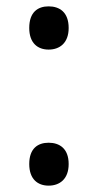

<svg xmlns="http://www.w3.org/2000/svg" viewBox="-20 -570 308 604"><path d="M72 -482C72 -434 99 -414 133 -414C167 -414 196 -434 196 -482C196 -532 167 -550 133 -550C99 -550 72 -532 72 -482ZM72 -54C72 -6 99 14 133 14C167 14 196 -6 196 -54C196 -103 167 -121 133 -121C99 -121 72 -103 72 -54Z"/></svg>

Font: Noto Sans Inscriptional Parthian
Style: Regular
Weight: 400
Designer: Monotype Design Team
Foundry: Monotype Imaging Inc.
Version: Version 2.003